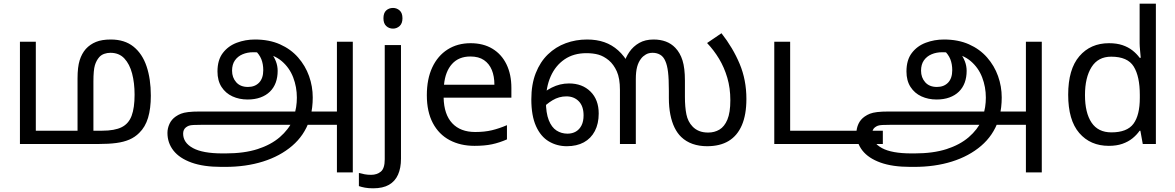

<svg xmlns="http://www.w3.org/2000/svg" viewBox="-20 -780 6366 1040"><path d="M580 -566Q655 -566 703 -527.5Q751 -489 774 -420.5Q797 -352 797 -262Q797 -192 782 -142Q767 -92 734 -60Q711 -37 681 -24Q651 -11 610.5 -5.5Q570 0 512 0H88V-554H174V-72H400V-355Q400 -417 411.5 -453.5Q423 -490 445 -515Q468 -540 500 -553Q532 -566 580 -566ZM578 -494Q561 -494 545 -488.5Q529 -483 518 -471Q502 -453 494 -426.5Q486 -400 486 -338V-72H533Q601 -72 639 -91Q677 -110 693 -153Q709 -196 709 -267Q709 -331 695.5 -382Q682 -433 653.5 -463.5Q625 -494 578 -494Z M1179 124Q1082 124 1017 100.5Q952 77 919.5 35.5Q887 -6 887 -60Q887 -85 898 -109Q909 -133 932 -149Q945 -158 960 -164Q975 -170 999.5 -173Q1024 -176 1064 -176H1811L1814 -104H1075Q1044 -104 1027.5 -103Q1011 -102 1003 -99Q995 -96 987 -90Q972 -78 972 -56Q972 -7 1025 22Q1078 51 1185 51H1202Q1303 51 1375.5 27.5Q1448 4 1495.5 -37Q1543 -78 1567 -130L1571 -149Q1580 -174 1584 -199.5Q1588 -225 1588 -251Q1588 -309 1568 -361Q1548 -413 1506.5 -448.5Q1465 -484 1400 -494Q1387 -496 1375.5 -496.5Q1364 -497 1351 -497Q1320 -497 1294 -486Q1268 -475 1252.5 -453Q1237 -431 1237 -397Q1237 -360 1259.5 -334.5Q1282 -309 1323 -309Q1361 -309 1383.5 -332.5Q1406 -356 1406 -400Q1406 -433 1395.5 -459.5Q1385 -486 1359 -510L1416 -527Q1434 -512 1449.5 -492Q1465 -472 1474.5 -447.5Q1484 -423 1484 -396Q1484 -361 1473.5 -332.5Q1463 -304 1442 -283.5Q1421 -263 1390.5 -252Q1360 -241 1321 -241Q1276 -241 1239 -258Q1202 -275 1180 -309Q1158 -343 1158 -393Q1158 -455 1187 -493Q1216 -531 1262.5 -548.5Q1309 -566 1361 -566Q1438 -566 1496.5 -540Q1555 -514 1594.5 -469Q1634 -424 1654 -368Q1674 -312 1674 -252Q1674 -225 1671 -199.5Q1668 -174 1662 -150L1656 -128Q1628 -46 1562.5 10Q1497 66 1404.5 95Q1312 124 1200 124ZM1805 154V-554H1891V154Z M2001 240Q1976 240 1957 236.5Q1938 233 1924 228V157Q1939 161 1955 164Q1971 167 1990 167Q2022 167 2043 149.5Q2064 132 2064 83V-536H2152V80Q2152 130 2136 166Q2120 202 2087 221Q2054 240 2001 240ZM2057 -681Q2057 -710 2072 -723.5Q2087 -737 2109 -737Q2129 -737 2144.5 -723.5Q2160 -710 2160 -681Q2160 -653 2144.5 -639Q2129 -625 2109 -625Q2087 -625 2072 -639Q2057 -653 2057 -681Z M2529 -546Q2598 -546 2647.5 -516Q2697 -486 2723.5 -431.5Q2750 -377 2750 -304V-251H2383Q2385 -160 2429.5 -112.5Q2474 -65 2554 -65Q2605 -65 2644.5 -74.5Q2684 -84 2726 -102V-25Q2685 -7 2645 1.5Q2605 10 2550 10Q2474 10 2415.5 -21Q2357 -52 2324.5 -113.5Q2292 -175 2292 -264Q2292 -352 2321.5 -415Q2351 -478 2404.5 -512Q2458 -546 2529 -546ZM2528 -474Q2465 -474 2428.5 -433.5Q2392 -393 2385 -321H2658Q2658 -367 2644 -401Q2630 -435 2601.5 -454.5Q2573 -474 2528 -474Z M3050 12Q2997 12 2953 -14Q2909 -40 2883.5 -96.5Q2858 -153 2858 -242Q2858 -323 2882 -384Q2906 -445 2948 -485.5Q2990 -526 3044.5 -546Q3099 -566 3160 -566Q3212 -566 3253.5 -551.5Q3295 -537 3328.5 -507Q3362 -477 3388 -430L3359 -433Q3368 -468 3389 -498.5Q3410 -529 3442.5 -547.5Q3475 -566 3520 -566Q3557 -566 3586.5 -555Q3616 -544 3638 -521Q3664 -494 3677 -452.5Q3690 -411 3690 -343V-255Q3690 -200 3698 -160.5Q3706 -121 3731 -95Q3746 -79 3767 -70.5Q3788 -62 3816 -62Q3850 -62 3877 -78Q3904 -94 3920 -132Q3936 -170 3936 -237Q3936 -303 3919.5 -359Q3903 -415 3875 -461.5Q3847 -508 3810 -547L3888 -600Q3950 -521 3986.5 -434Q4023 -347 4023 -244Q4023 -159 3998.5 -102Q3974 -45 3927 -16.5Q3880 12 3810 12Q3767 12 3731.5 -0.5Q3696 -13 3670 -38Q3649 -58 3634 -88.5Q3619 -119 3611 -159.5Q3603 -200 3603 -250V-288Q3603 -353 3598.5 -390Q3594 -427 3584 -449Q3574 -473 3556 -483.5Q3538 -494 3515 -494Q3494 -494 3478.5 -485Q3463 -476 3453 -463Q3438 -444 3431 -417.5Q3424 -391 3424 -351V0H3338V-293Q3338 -356 3321 -393.5Q3304 -431 3278 -453Q3250 -476 3221.5 -484Q3193 -492 3156 -492Q3087 -492 3038 -458.5Q2989 -425 2963 -366.5Q2937 -308 2937 -232Q2937 -168 2952.5 -129Q2968 -90 2994.5 -73Q3021 -56 3054 -56Q3080 -56 3099.5 -67.5Q3119 -79 3130 -101Q3141 -123 3141 -155Q3141 -205 3115 -231.5Q3089 -258 3048 -258Q3008 -258 2973 -237Q2938 -216 2909 -184L2894 -248Q2924 -283 2968.5 -305.5Q3013 -328 3062 -328Q3134 -328 3178.5 -284Q3223 -240 3223 -165Q3223 -110 3202 -70Q3181 -30 3142.5 -9Q3104 12 3050 12Z M4174 0V-554H4260V-72H4762V0Z M4911 124Q4814 124 4749 100.5Q4684 77 4651.5 35.5Q4619 -6 4619 -60Q4619 -85 4630 -109Q4641 -133 4664 -149Q4677 -158 4692 -164Q4707 -170 4731.5 -173Q4756 -176 4796 -176H5543L5546 -104H4807Q4776 -104 4759.5 -103Q4743 -102 4735 -99Q4727 -96 4719 -90Q4704 -78 4704 -56Q4704 -7 4757 22Q4810 51 4917 51H4934Q5035 51 5107.5 27.5Q5180 4 5227.5 -37Q5275 -78 5299 -130L5303 -149Q5312 -174 5316 -199.5Q5320 -225 5320 -251Q5320 -309 5300 -361Q5280 -413 5238.5 -448.5Q5197 -484 5132 -494Q5119 -496 5107.5 -496.5Q5096 -497 5083 -497Q5052 -497 5026 -486Q5000 -475 4984.5 -453Q4969 -431 4969 -397Q4969 -360 4991.5 -334.5Q5014 -309 5055 -309Q5093 -309 5115.5 -332.5Q5138 -356 5138 -400Q5138 -433 5127.5 -459.5Q5117 -486 5091 -510L5148 -527Q5166 -512 5181.5 -492Q5197 -472 5206.5 -447.5Q5216 -423 5216 -396Q5216 -361 5205.5 -332.5Q5195 -304 5174 -283.5Q5153 -263 5122.5 -252Q5092 -241 5053 -241Q5008 -241 4971 -258Q4934 -275 4912 -309Q4890 -343 4890 -393Q4890 -455 4919 -493Q4948 -531 4994.5 -548.5Q5041 -566 5093 -566Q5170 -566 5228.5 -540Q5287 -514 5326.5 -469Q5366 -424 5386 -368Q5406 -312 5406 -252Q5406 -225 5403 -199.5Q5400 -174 5394 -150L5388 -128Q5360 -46 5294.5 10Q5229 66 5136.5 95Q5044 124 4932 124ZM5537 154V-554H5623V154Z M5986 10Q5886 10 5826 -59.5Q5766 -129 5766 -267Q5766 -405 5826.5 -475.5Q5887 -546 5987 -546Q6029 -546 6060 -535.5Q6091 -525 6114 -507Q6137 -489 6153 -467H6159Q6158 -480 6155.5 -505.5Q6153 -531 6153 -546V-760H6241V0H6170L6157 -72H6153Q6137 -49 6114 -30.5Q6091 -12 6059.5 -1Q6028 10 5986 10ZM6000 -63Q6085 -63 6119.5 -109.5Q6154 -156 6154 -250V-266Q6154 -366 6121 -419.5Q6088 -473 5999 -473Q5928 -473 5892.5 -416.5Q5857 -360 5857 -265Q5857 -169 5892.5 -116Q5928 -63 6000 -63Z"/></svg>

Font: tamil25
Style: Book
Weight: 400
Designer: Jelle Bosma - Monotype Design Team
Foundry: Monotype Imaging Inc.
Version: Version 2.003